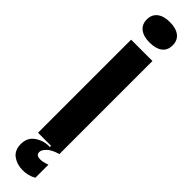

<svg xmlns="http://www.w3.org/2000/svg" viewBox="-300 -654 770 770"><g transform="rotate(45 85.5 -269.0)"><path d="M25 0V-528H146V0ZM85 -572Q51 -572 31.5 -587Q12 -602 12 -630Q12 -658 31.5 -673Q51 -688 85 -688Q120 -688 139.5 -673Q159 -658 159 -630Q159 -601 139.5 -586.5Q120 -572 85 -572ZM145 135Q120 150 87.5 150Q55 150 31.5 133Q8 116 8 80Q8 43 37 24Q66 5 99 7V-5H145V0Q112 10 97.5 24.5Q83 39 83 51Q83 64 93.5 67.5Q104 71 118.5 68.5Q133 66 145 61Z"/></g></svg>

Font: Bricolage Grotesque 96pt Condensed SemiBold
Style: Regular
Weight: 600
Width: 3
Designer: Mathieu Triay
Foundry: Atelier Triay
Version: Version 1.001; ttfautohint (v1.8.4.7-5d5b);gftools[0.9.33.de